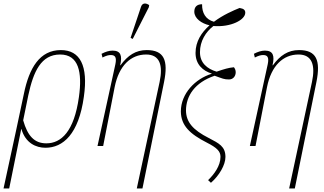

<svg xmlns="http://www.w3.org/2000/svg" viewBox="-83 -825 1829 1085"><path d="M52 -295 8 -88 -63 240H-31L37 -96H38C61 -16 121 10 174 10C273 10 362 -67 391 -279C416 -453 370 -542 261 -542C142 -542 82 -442 52 -295ZM179 -15C111 -15 73 -57 48 -145L77 -287C106 -421 149 -517 257 -517C361 -517 383 -418 363 -277C336 -82 263 -15 179 -15Z M667 -605 758 -784 760 -796C744 -808 722 -811 714 -787L655 -611ZM690 240H722L844 -361C869 -485 844 -542 746 -542C684 -542 639 -512 598 -456H596C609 -511 599 -539 553 -539C533 -539 512 -532 491 -521L496 -500C518 -511 531 -514 543 -514C568 -514 577 -501 569 -462L468 0H500L565 -333C589 -454 656 -517 743 -517C820 -517 839 -456 819 -362Z M1109 208C1156 167 1191 107 1191 62C1191 2 1154 -15 1097 -45C1006 -91 969 -136 968 -200C968 -283 1018 -359 1130 -397C1175 -381 1183 -376 1211 -376C1234 -376 1249 -394 1249 -417C1249 -428 1245 -437 1239 -445C1208 -442 1185 -435 1141 -420C1088 -436 1047 -469 1047 -530C1047 -593 1080 -645 1123 -678C1222 -670 1303 -713 1303 -753C1303 -767 1296 -776 1271 -780C1236 -766 1178 -741 1126 -702C1079 -715 1058 -752 1059 -801C1032 -801 1015 -788 1015 -759C1015 -721 1056 -692 1101 -682C1056 -642 1022 -591 1022 -526C1022 -461 1063 -425 1114 -409L1113 -408C1021 -380 939 -297 939 -195C940 -115 990 -68 1086 -19C1143 10 1163 30 1163 61C1163 113 1126 161 1093 193Z M1551 240H1583L1705 -361C1730 -485 1705 -542 1607 -542C1545 -542 1500 -512 1459 -456H1457C1470 -511 1460 -539 1414 -539C1394 -539 1373 -532 1352 -521L1357 -500C1379 -511 1392 -514 1404 -514C1429 -514 1438 -501 1430 -462L1329 0H1361L1426 -333C1450 -454 1517 -517 1604 -517C1681 -517 1700 -456 1680 -362Z"/></svg>

Font: Noto Serif Condensed Thin
Style: Italic
Weight: 100
Width: 3
Italic angle: -12°
Designer: Monotype Design Team
Foundry: Monotype Imaging Inc.
Version: Version 2.013